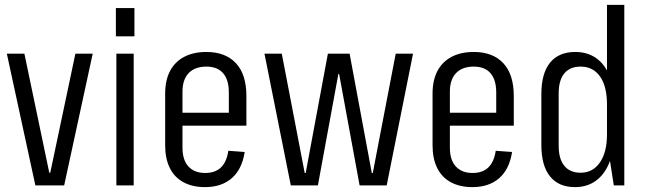

<svg xmlns="http://www.w3.org/2000/svg" viewBox="-20 -760 2651 787"><path d="M8 -540H80L182 -52H186L289 -540H360L243 0H125Z M528 -540V0H457V-540ZM531 -727V-611H455V-727Z M820 7Q769 7 732 -13Q695 -33 676 -71.5Q657 -110 657 -164V-376Q657 -431 677 -469Q697 -507 735 -527Q773 -547 826 -547Q904 -547 947 -501Q990 -455 990 -366V-245H715V-298H931L918 -264V-381Q918 -433 894.5 -460Q871 -487 826 -487Q779 -487 753.5 -460.5Q728 -434 728 -384V-155Q728 -104 752.5 -77.5Q777 -51 821 -51Q862 -51 885.5 -73.5Q909 -96 916 -142L983 -137Q972 -66 930 -29.5Q888 7 820 7Z M1064 -540H1135L1229 -51H1233L1324 -540H1413L1504 -51H1508L1602 -540H1673L1565 0H1454L1370 -457H1367L1283 0H1172Z M1916 7Q1865 7 1828 -13Q1791 -33 1772 -71.5Q1753 -110 1753 -164V-376Q1753 -431 1773 -469Q1793 -507 1831 -527Q1869 -547 1922 -547Q2000 -547 2043 -501Q2086 -455 2086 -366V-245H1811V-298H2027L2014 -264V-381Q2014 -433 1990.5 -460Q1967 -487 1922 -487Q1875 -487 1849.5 -460.5Q1824 -434 1824 -384V-155Q1824 -104 1848.5 -77.5Q1873 -51 1917 -51Q1958 -51 1981.5 -73.5Q2005 -96 2012 -142L2079 -137Q2068 -66 2026 -29.5Q1984 7 1916 7Z M2337 7Q2270 7 2234.5 -37Q2199 -81 2199 -166V-374Q2199 -459 2234.5 -503Q2270 -547 2338 -547Q2388 -547 2424 -521.5Q2460 -496 2479 -447.5Q2498 -399 2498 -331V-212Q2498 -145 2478.5 -95.5Q2459 -46 2423 -19.5Q2387 7 2337 7ZM2360 -52Q2410 -52 2439 -94Q2468 -136 2468 -209V-332Q2468 -406 2439.5 -446.5Q2411 -487 2360 -487Q2316 -487 2293 -459Q2270 -431 2270 -377V-162Q2270 -109 2293 -80.5Q2316 -52 2360 -52ZM2468 -179V-740H2539V0H2496Z"/></svg>

Font: Pathway Extreme Condensed Light
Style: Regular
Weight: 300
Width: 3
Version: Version 1.001;gftools[0.9.26]